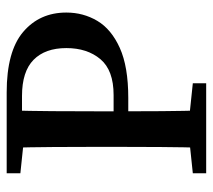

<svg xmlns="http://www.w3.org/2000/svg" viewBox="-52 -600 652 589"><g transform="rotate(-90 274.5 -306.0)"><path d="M37 0V-41L161 -54H189L313 -41V0ZM115 0Q117 -69 117.5 -140.5Q118 -212 118 -285V-326Q118 -397 117.5 -468.5Q117 -540 115 -612H230Q228 -542 227.5 -470.5Q227 -399 227 -326V-270Q227 -205 227.5 -138Q228 -71 230 0ZM173 -239V-284H277Q353 -284 387 -324.5Q421 -365 421 -429Q421 -494 385 -529.5Q349 -565 274 -565H173V-612H285Q411 -612 470.5 -561.5Q530 -511 530 -429Q530 -377 504.5 -334Q479 -291 421.5 -265Q364 -239 268 -239ZM37 -570V-612H173V-557H161Z"/></g></svg>

Font: Lisu Bosa SemiBold
Style: Regular
Weight: 600
Designer: David Morse, Annie Olsen, Victor Gaultney, Frank Grießhammer (Latin)
Foundry: SIL International
Version: Version 2.000